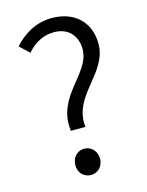

<svg xmlns="http://www.w3.org/2000/svg" viewBox="-117 -832 700 917"><g transform="rotate(-15 233.5 -373.5)"><path d="M179 -216H251C232 -375 414 -436 414 -584C414 -690 342 -760 230 -760C150 -760 88 -721 42 -670L89 -626C124 -668 171 -692 222 -692C297 -692 334 -640 334 -579C334 -456 155 -392 179 -216ZM218 13C251 13 279 -13 279 -51C279 -91 251 -117 218 -117C184 -117 157 -91 157 -51C157 -13 184 13 218 13Z"/></g></svg>

Font: Noto Sans KR DemiLight
Style: Regular
Weight: 350
Designer: Ryoko NISHIZUKA 西塚涼子 (kana, bopomofo & ideographs); Paul D. Hunt (Latin, Greek & Cyrillic); Sandoll Communications 산돌커뮤니
Foundry: Adobe
Version: Version 2.004;hotconv 1.0.118;makeotfexe 2.5.65603